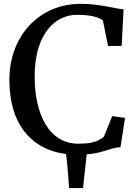

<svg xmlns="http://www.w3.org/2000/svg" viewBox="-20 -772 695 972"><path d="M329.5 180Q328 158 326.5 135.2Q325 112.5 323 89.2Q321 66 318.8 43.5Q316.5 21 313.5 0H420Q417 28.5 413.5 59.2Q410 90 406.8 120.8Q403.5 151.5 400.5 180ZM372.5 11Q288.5 11 224 -15.5Q159.5 -42 115.8 -91.5Q72 -141 49.8 -210.5Q27.5 -280 27.5 -366Q27.5 -452.5 54.8 -523.2Q82 -594 131 -645.5Q180 -697 245.8 -724.8Q311.5 -752.5 388.5 -752.5Q423.5 -752.5 454.8 -749Q486 -745.5 513.5 -740.5Q541 -735.5 564.2 -731Q587.5 -726.5 605.5 -724.5L596 -539.5H527L501 -668.5Q493 -676 475.8 -682.5Q458.5 -689 432.5 -693Q406.5 -697 372 -697Q310 -697 261 -661Q212 -625 183.8 -554.8Q155.5 -484.5 155.5 -382Q155.5 -312.5 169 -251.5Q182.5 -190.5 209.8 -144Q237 -97.5 279 -71Q321 -44.5 377.5 -44.5Q415 -44.5 439.2 -49.2Q463.5 -54 479 -62.2Q494.5 -70.5 506 -80L548 -184L613 -175.5L590 -27Q568.5 -26 548.8 -20Q529 -14 505.5 -6.8Q482 0.5 450 5.8Q418 11 372.5 11Z"/></svg>

Font: Merriweather 20pt Medium
Style: Regular
Weight: 500
Version: Version 2.100